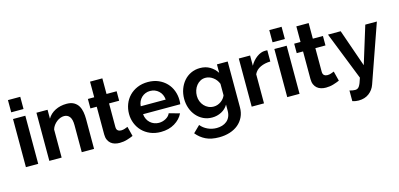

<svg xmlns="http://www.w3.org/2000/svg" viewBox="-80 -1260 4194 2019"><g transform="rotate(-15 2017.0 -250.5)"><path d="M61 0V-524H195V0ZM61 -597V-730H195V-597Z M803 0H669V-294Q669 -357 647 -386Q625 -415 586 -415Q566 -415 545 -407Q524 -399 505.5 -384.5Q487 -370 472 -350Q457 -330 450 -306V0H316V-524H437V-427Q466 -477 521 -505Q576 -533 645 -533Q694 -533 725 -515Q756 -497 773 -468Q790 -439 796.5 -402Q803 -365 803 -327Z M1229 -27Q1202 -15 1163 -3Q1124 9 1081 9Q1053 9 1028.5 2Q1004 -5 985.5 -20.5Q967 -36 956 -60.5Q945 -85 945 -120V-421H876V-524H945V-694H1079V-524H1189V-421H1079V-165Q1079 -137 1093.5 -125.5Q1108 -114 1129 -114Q1150 -114 1170 -121Q1190 -128 1202 -133Z M1529 10Q1466 10 1415 -11.5Q1364 -33 1328 -70Q1292 -107 1272.5 -156Q1253 -205 1253 -259Q1253 -315 1272 -364.5Q1291 -414 1327 -451.5Q1363 -489 1414.5 -511Q1466 -533 1530 -533Q1594 -533 1644.5 -511Q1695 -489 1730.5 -452Q1766 -415 1784.5 -366Q1803 -317 1803 -264Q1803 -251 1802.5 -239Q1802 -227 1800 -219H1395Q1398 -188 1410 -164Q1422 -140 1441 -123Q1460 -106 1484 -97Q1508 -88 1534 -88Q1574 -88 1609.5 -107.5Q1645 -127 1658 -159L1773 -127Q1744 -67 1680.5 -28.5Q1617 10 1529 10ZM1665 -306Q1660 -365 1621.5 -400.5Q1583 -436 1528 -436Q1501 -436 1477.5 -426.5Q1454 -417 1436 -400Q1418 -383 1406.5 -359Q1395 -335 1393 -306Z M2090 3Q2037 3 1994 -18Q1951 -39 1919.5 -75.5Q1888 -112 1871 -160Q1854 -208 1854 -262Q1854 -319 1872 -368Q1890 -417 1922 -454Q1954 -491 1999 -512Q2044 -533 2098 -533Q2159 -533 2205 -505.5Q2251 -478 2281 -432V-524H2398V-25Q2398 33 2376 79Q2354 125 2315.5 157Q2277 189 2223.5 206Q2170 223 2107 223Q2021 223 1962.5 194.5Q1904 166 1862 114L1935 43Q1965 80 2010.5 101Q2056 122 2107 122Q2138 122 2166.5 113.5Q2195 105 2217 87Q2239 69 2251.5 41Q2264 13 2264 -25V-91Q2238 -46 2191 -21.5Q2144 3 2090 3ZM2135 -104Q2157 -104 2177 -111Q2197 -118 2214 -130Q2231 -142 2244 -158Q2257 -174 2264 -192V-317Q2246 -363 2207.5 -391Q2169 -419 2127 -419Q2096 -419 2071 -405.5Q2046 -392 2028 -369.5Q2010 -347 2000.5 -318Q1991 -289 1991 -258Q1991 -226 2002 -198Q2013 -170 2032.5 -149Q2052 -128 2078 -116Q2104 -104 2135 -104Z M2831 -408Q2770 -407 2722 -384.5Q2674 -362 2653 -317V0H2519V-524H2642V-412Q2656 -439 2675 -460.5Q2694 -482 2716 -498Q2738 -514 2760.5 -522.5Q2783 -531 2804 -531Q2815 -531 2820.5 -531Q2826 -531 2831 -530Z M2906 0V-524H3040V0ZM2906 -597V-730H3040V-597Z M3475 -27Q3448 -15 3409 -3Q3370 9 3327 9Q3299 9 3274.5 2Q3250 -5 3231.5 -20.5Q3213 -36 3202 -60.5Q3191 -85 3191 -120V-421H3122V-524H3191V-694H3325V-524H3435V-421H3325V-165Q3325 -137 3339.5 -125.5Q3354 -114 3375 -114Q3396 -114 3416 -121Q3436 -128 3448 -133Z M3556 102Q3573 107 3589 109.5Q3605 112 3616 112Q3629 112 3640 107Q3651 102 3660 89.5Q3669 77 3678 55Q3687 33 3697 0L3490 -524H3628L3770 -116L3896 -524H4022L3802 104Q3783 159 3737 194Q3691 229 3623 229Q3607 229 3590.5 226.5Q3574 224 3556 218Z"/></g></svg>

Font: PTCRaleway
Style: Bold
Weight: 700
Designer: Matt McInerney, Pablo Impallari, Rodrigo Fuenzalida
Foundry: Matt McInerney, Pablo Impallari, Rodrigo Fuenzalida
Version: Version 3.000g; ttfautohint (v1.5) -l 8 -r 28 -G 28 -x 14 -D